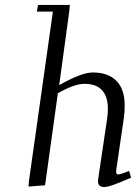

<svg xmlns="http://www.w3.org/2000/svg" viewBox="-20 -749 563 776"><path d="M95.2 4.9 97.2 -19 193.8 -702.1H128.9L133.8 -729H262.2L259.8 -702.1L219.2 -404.8Q309.6 -456.1 355 -456.1Q417.5 -456.1 450.7 -422.1Q483.9 -388.2 483.9 -323.2Q483.9 -294.9 481 -274.9L450.2 -64.9Q447.3 -43.9 457 -43.9Q466.3 -43.9 502 -58.1L509.8 -30.8Q457.5 -8.3 435.5 -0.7Q413.6 6.8 400.9 6.8Q376 6.8 376 -16.1Q376 -19.5 377.9 -33.2L413.1 -270Q416 -291.5 416 -308.1Q416 -410.2 320.8 -410.2Q280.8 -410.2 213.9 -372.1L162.1 0Z"/></svg>

Font: Dehuti Alt
Style: Italic
Weight: 400
Version: Version 1.2